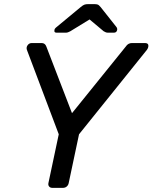

<svg xmlns="http://www.w3.org/2000/svg" viewBox="-20 -908 737 928"><path d="M134 -700H181Q198 -700 204 -683L328 -361L588 -683Q599 -700 618 -700H680Q696 -700 697 -689Q698 -678 690 -667L362 -259L312 -23Q310 -13 302.5 -6.5Q295 0 284 0H233Q223 0 217.5 -6.5Q212 -13 214 -23L264 -259L110 -667Q106 -679 113.5 -689.5Q121 -700 134 -700ZM243 -761Q243 -769 252 -776L369 -873Q382 -884 389.5 -886Q397 -888 405 -888H437Q446 -888 452 -886Q458 -884 467 -873L543 -777Q548 -770 546 -762Q543 -750 530 -750H502Q496 -750 491 -752Q486 -754 481 -757L413 -814L320 -757Q314 -754 309 -752Q304 -750 297 -750H254Q241 -750 243 -761Z"/></svg>

Font: SVN-Rubik
Style: Italic
Weight: 400
Italic angle: -12°
Designer: Hubert and Fischer
Foundry: Hubert & Fischer
Version: Version 2.101; ttfautohint (v1.8.3)